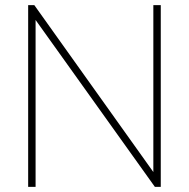

<svg xmlns="http://www.w3.org/2000/svg" viewBox="-20 -730 738 750"><path d="M579 -710H608V0H585L119 -652V0H90V-710H114L579 -58Z"/></svg>

Font: Livvic Thin
Style: Regular
Weight: 250
Designer: Jacques Le Bailly, Baron von Fonthausen
Version: Version 1.001; ttfautohint (v1.8.2)